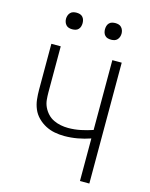

<svg xmlns="http://www.w3.org/2000/svg" viewBox="-127 -947 804 1028"><g transform="rotate(15 275.0 -433.0)"><path d="M418 0V-236Q383 -224 347 -217.5Q311 -211 274 -211Q247 -211 220.5 -216Q194 -221 170 -233.5Q146 -246 126.5 -265.5Q107 -285 96.5 -310Q86 -335 83 -362Q80 -389 80 -416V-670H132V-416Q132 -395 134 -374Q136 -353 145 -334Q154 -315 168.5 -299.5Q183 -284 202 -275Q221 -266 241.5 -262Q262 -258 283 -258Q318 -258 351.5 -265Q385 -272 418 -283V-670H470V0ZM383 -774Q373 -774 364 -776.5Q355 -779 348.5 -786Q342 -793 339.5 -802Q337 -811 337 -820Q337 -829 339.5 -838Q342 -847 348.5 -854Q355 -861 364 -863.5Q373 -866 383 -866Q392 -866 401 -863.5Q410 -861 416.5 -854Q423 -847 426 -838Q429 -829 429 -820Q429 -811 426 -802Q423 -793 416.5 -786Q410 -779 401 -776.5Q392 -774 383 -774ZM167 -774Q158 -774 149 -776.5Q140 -779 133.5 -786Q127 -793 124 -802Q121 -811 121 -820Q121 -829 124 -838Q127 -847 133.5 -854Q140 -861 149 -863.5Q158 -866 167 -866Q177 -866 186 -863.5Q195 -861 201.5 -854Q208 -847 210.5 -838Q213 -829 213 -820Q213 -811 210.5 -802Q208 -793 201.5 -786Q195 -779 186 -776.5Q177 -774 167 -774Z"/></g></svg>

Font: Lode Dark
Style: Regular
Weight: 400
Monospace: yes
Designer: Belleve Invis
Foundry: Belleve Invis
Version: Version 29.2.0; ttfautohint (v1.8.3)